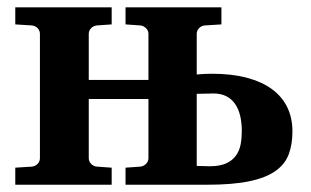

<svg xmlns="http://www.w3.org/2000/svg" viewBox="-20 -508 855 528"><path d="M645 -147Q645 -169.9 640.6 -189Q636.2 -208 626.7 -221.9Q617.2 -235.8 602.3 -243.4Q587.4 -251 565.9 -251Q563.5 -251 557.6 -250.7Q551.8 -250.5 544.9 -250.5Q538.1 -250.5 531.2 -250.2Q524.4 -250 521 -250V-51.8Q522.9 -51.8 527.8 -51.5Q532.7 -51.3 538.1 -51.3Q543.5 -51.3 548.3 -51Q553.2 -50.8 556.2 -50.8Q584.5 -50.8 602.1 -58.8Q619.6 -66.9 629.2 -80.6Q638.7 -94.2 641.8 -111.3Q645 -128.4 645 -147ZM784.2 -147Q784.2 -110.8 773.9 -83.5Q763.7 -56.2 737.3 -37.6Q710.9 -19 665.5 -9.5Q620.1 0 549.8 0H325.2V-46.9L366.2 -49.8Q375 -50.8 381.6 -57.4Q388.2 -64 388.2 -73.2V-235.8H224.1V-73.2Q224.1 -64 230.5 -57.4Q236.8 -50.8 246.1 -49.8L287.1 -46.9V0H22V-46.9L67.9 -49.8Q77.1 -50.8 83.5 -57.4Q89.8 -64 89.8 -73.2V-415Q89.8 -423.8 83.5 -430.4Q77.1 -437 67.9 -438L22 -440.9V-487.8H287.1V-440.9L246.1 -438Q236.8 -437 230.5 -430.4Q224.1 -423.8 224.1 -415V-288.1H388.2V-415Q388.2 -423.8 381.6 -430.4Q375 -437 366.2 -438L325.2 -440.9V-487.8H588.9V-440.9L543 -438Q533.7 -437 527.3 -430.4Q521 -423.8 521 -415V-303.2Q530.8 -304.2 542.7 -304.7Q554.7 -305.2 563 -305.2Q617.2 -305.2 658.7 -294.2Q700.2 -283.2 728 -262.7Q755.9 -242.2 770 -212.9Q784.2 -183.6 784.2 -147Z"/></svg>

Font: Charis SIL
Style: Bold
Weight: 700
Foundry: SIL International
Version: Version 4.112